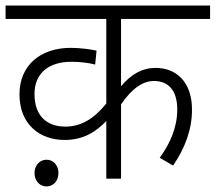

<svg xmlns="http://www.w3.org/2000/svg" viewBox="-20 -642 775 690"><path d="M735 -574V-622H0V-574H362V-270C317 -214 270 -187 215 -187C152 -187 104 -222 104 -304C104 -379 155 -420 237 -420C268 -420 300 -416 322 -410L327 -460C306 -465 266 -470 234 -470C125 -470 50 -407 50 -303C50 -193 125 -139 212 -139C283 -139 327 -171 362 -207V0H415V-267C456 -327 496 -351 533 -351C587 -351 617 -315 617 -249C617 -183 591 -126 554 -75L602 -47C646 -111 670 -178 670 -248C670 -347 614 -398 539 -398C491 -398 451 -375 415 -332V-574ZM104 -20C104 9 124 28 147 28C171 28 190 9 190 -20C190 -48 172 -68 147 -68C123 -68 104 -48 104 -20Z"/></svg>

Font: Noto Sans Devanagari UI Light
Style: Regular
Weight: 300
Designer: Jelle Bosma - Monotype Design Team
Foundry: Monotype Imaging Inc.
Version: Version 2.004